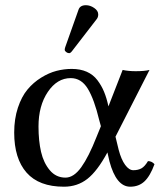

<svg xmlns="http://www.w3.org/2000/svg" viewBox="-20 -703 621 733"><path d="M127 -220.2Q127 -165.5 136.7 -123.3Q146.5 -81.1 170.2 -53Q193.8 -24.9 230 -24.9Q261.7 -24.9 290.3 -64.7Q318.8 -104.5 348.1 -179.2L365.2 -221.2L358.9 -244.1Q339.8 -323.7 315.2 -364.3Q290.5 -404.8 250 -404.8Q198.2 -404.8 162.6 -352.1Q127 -299.3 127 -220.2ZM34.2 -196.8Q34.2 -249 48.3 -291.7Q62.5 -334.5 85 -361.3Q107.4 -388.2 137 -406.5Q166.5 -424.8 195.6 -432.4Q224.6 -439.9 253.9 -439.9Q286.6 -439.9 311.3 -429Q335.9 -418 351.8 -397Q367.7 -376 377.4 -352.3Q387.2 -328.6 394 -296.9L448.2 -436Q469.7 -431.2 498 -431.2Q532.7 -431.2 550.8 -436L420.9 -181.2L433.1 -130.9Q442.9 -93.8 457.8 -73.5Q472.7 -53.2 488.8 -53.2Q507.3 -53.2 520 -60.3Q532.7 -67.4 544.9 -87.9Q559.6 -87.9 569.8 -76.2Q553.2 -30.8 531.5 -10.5Q509.8 9.8 477.1 9.8Q423.8 9.8 397.9 -86.9L390.1 -121.1Q351.6 -49.8 313.5 -20Q275.4 9.8 224.1 9.8Q128.9 9.8 81.5 -43.9Q34.2 -97.7 34.2 -196.8ZM308.1 -683.1Q324.2 -683.1 339.6 -672.6Q355 -662.1 355 -647.9Q355 -637.2 349.1 -629.9L254.9 -507.8Q249 -500 244.1 -500Q238.3 -500 232.7 -504.2Q227.1 -508.3 227.1 -513.2Q227.1 -517.1 229 -522.9L279.8 -666Q285.6 -683.1 308.1 -683.1Z"/></svg>

Font: Common Serif News
Style: Regular
Weight: 450
Designer: Philipp H. Poll, Khaled Hosny
Foundry: Stefan Peev, Context Ltd.
Version: Version 1.026